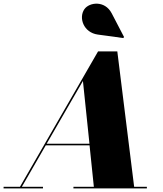

<svg xmlns="http://www.w3.org/2000/svg" viewBox="-70 -1052 910 1072"><path d="M476 -859 618.5 -839.5 622.5 -845.5 553.5 -978C515 -1051.5 428 -1039.5 401 -1000.5C368 -952.5 396.5 -870 476 -859ZM-50 -9V0H170V-9H52L185.5 -240.5H430L454 -9H340V0H750V-9H679L585 -765H477.5L41.5 -9ZM393 -600 429.5 -249.5H190.5Z"/></svg>

Font: Bodoni* 24pt Fatface
Style: Italic
Weight: 900
Italic angle: -13°
Version: Version 2.3